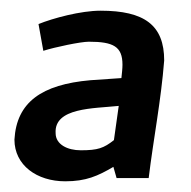

<svg xmlns="http://www.w3.org/2000/svg" viewBox="-20 -726 358 359"><path d="M84 -477C81 -525 155 -523 202 -528L193 -464C174 -449 163 -445 131 -445C106 -445 84 -456 84 -477ZM102 -387C141 -387 163 -397 192 -414L198 -393H258C267 -467 281 -537 287 -613C287 -679 250 -706 168 -706C131 -706 79 -692 52 -681L61 -631C83 -638 131 -648 146 -648C192 -648 209 -639 209 -605C209 -598 208 -589 207 -580L149 -576C58 -568 11 -535 7 -465C7 -417 49 -387 102 -387Z"/></svg>

Font: Cantarell
Style: BoldOblique
Weight: 700
Italic angle: -8°
Designer: Dave Crossland
Version: Version 0.024